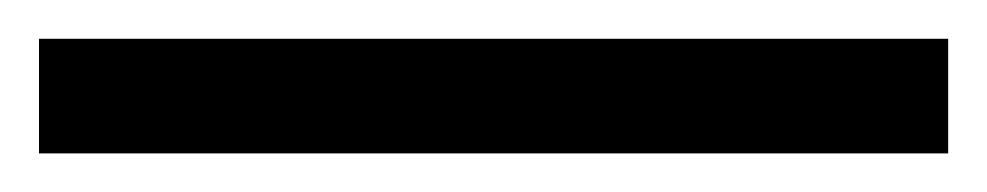

<svg xmlns="http://www.w3.org/2000/svg" viewBox="-25 63 509 99"><path d="M-4.9 83H463.9V142.1H-4.9Z"/></svg>

Font: Sitara
Style: Italic
Weight: 400
Italic angle: -11°
Designer: Neelakash Kshetrimayum
Foundry: Neelakash Kshetrimayum
Version: Version 1.000;PS Version 1.000;PS 1.0;hotconv 1.;hotconv 1.0